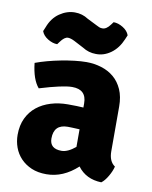

<svg xmlns="http://www.w3.org/2000/svg" viewBox="-83 -783 679 860"><g transform="rotate(10 256.5 -353.0)"><path d="M484 -72Q479 -51 465 -27Q451 -3 436 8Q366 6 328 -45Q263 15 187 15Q148 15 119 2.5Q90 -10 70 -31Q50 -52 40 -79.5Q30 -107 30 -137Q30 -180 45.5 -212.5Q61 -245 88 -266.5Q115 -288 151 -299Q187 -310 228 -310Q251 -310 268.5 -309.5Q286 -309 299 -308V-327Q299 -390 234 -390Q192 -390 87 -358Q57 -393 49 -467Q73 -476 102.5 -484Q132 -492 163 -498Q194 -504 224 -507.5Q254 -511 278 -511Q313 -511 345.5 -501Q378 -491 402.5 -470.5Q427 -450 441.5 -417.5Q456 -385 456 -340V-137Q456 -91 484 -72ZM182 -147Q182 -100 236 -100Q264 -100 299 -129V-209Q279 -210 265.5 -210.5Q252 -211 245 -211Q182 -211 182 -147ZM251 -572 207 -595Q189 -604 177 -604Q161 -604 143 -579L134 -567Q113 -567 91 -580.5Q69 -594 62 -614L70 -633Q86 -676 119 -698.5Q152 -721 188 -721Q222 -721 249 -703L293 -681Q300 -677 306.5 -674.5Q313 -672 320 -672Q339 -671 357 -696L366 -708Q387 -708 409 -694.5Q431 -681 438 -661L430 -642Q412 -599 380 -576Q348 -553 312 -554Q279 -554 251 -572Z"/></g></svg>

Font: Signika
Style: Bold
Weight: 700
Designer: Anna Giedrys
Foundry: Anna Giedrys
Version: Version 1.001